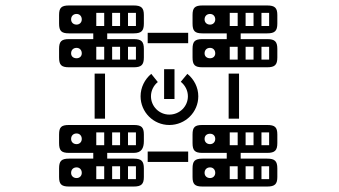

<svg xmlns="http://www.w3.org/2000/svg" viewBox="-20 -650 1240 702"><path d="M240 -142C240 -154 248 -162 260 -162C271 -162 279 -154 279 -142C279 -131 271 -123 260 -123C248 -123 240 -131 240 -142ZM240 -18C240 -30 248 -38 260 -38C271 -38 279 -30 279 -18C279 -7 271 1 260 1C248 1 240 -7 240 -18ZM361 -166V-119H332V-166ZM361 -42V5H332V-42ZM419 -166V-119H390V-166ZM419 -42V5H390V-42ZM477 -166V-119H448V-166ZM477 -42V5H448V-42ZM728 -142C728 -154 736 -161 748 -161C759 -161 767 -154 767 -142C767 -131 759 -123 748 -123C736 -123 728 -131 728 -142ZM728 -18C728 -30 736 -38 748 -38C759 -38 767 -30 767 -18C767 -7 759 1 748 1C736 1 728 -7 728 -18ZM849 -166V-119H820V-166ZM849 -42V5H820V-42ZM907 -166V-119H878V-166ZM907 -42V5H878V-42ZM964 -166V-119H936V-166ZM964 -42V5H936V-42ZM240 -579C240 -591 248 -599 260 -599C271 -599 279 -591 279 -579C279 -568 271 -560 260 -560C248 -560 240 -568 240 -579ZM240 -455C240 -467 248 -475 260 -475C271 -475 279 -467 279 -455C279 -444 271 -437 260 -437C248 -437 240 -444 240 -455ZM361 -603V-555H332V-603ZM361 -479V-432H332V-479ZM419 -603V-555H390V-603ZM419 -479V-432H390V-479ZM477 -603V-555H448V-603ZM477 -479V-432H448V-479ZM728 -579C728 -591 736 -599 748 -599C759 -599 767 -591 767 -579C767 -568 759 -560 748 -560C736 -560 728 -568 728 -579ZM728 -455C728 -467 736 -475 748 -475C759 -475 767 -467 767 -455C767 -444 759 -437 748 -437C736 -437 728 -444 728 -455ZM849 -603V-555H820V-603ZM849 -479V-432H820V-479ZM907 -603V-555H878V-603ZM907 -479V-432H878V-479ZM964 -603V-555H936V-603ZM964 -479V-432H936V-479ZM506 -158C506 -185 497 -193 469 -193H232C204 -193 196 -185 196 -158V-127C196 -100 204 -91 232 -91H321V-70H232C204 -70 196 -61 196 -34V-3C196 23 204 32 232 32H469C497 32 506 23 506 -3V-34C506 -61 497 -70 469 -70H372V-91H469C497 -91 506 -108 506 -134ZM668 -58V-96H520V-58ZM994 -158C994 -185 985 -193 957 -193H720C692 -193 684 -185 684 -158V-127C684 -100 692 -91 720 -91H809V-70H720C692 -70 684 -61 684 -34V-3C684 23 692 32 720 32H957C985 32 994 23 994 -3V-34C994 -61 985 -70 957 -70H860V-91H957C985 -91 994 -100 994 -127ZM326 -216H364V-381H326ZM533 -380C509 -360 494 -330 494 -298C494 -240 541 -193 599 -193C658 -193 705 -240 705 -298C705 -330 690 -360 665 -380L641 -351C657 -338 667 -319 667 -298C667 -261 637 -231 599 -231C562 -231 532 -261 532 -298C532 -319 542 -338 557 -350ZM816 -216H854V-381H816ZM506 -595C506 -621 497 -630 469 -630H232C204 -630 196 -621 196 -595V-564C196 -537 204 -528 232 -528H321V-507H232C204 -507 196 -498 196 -471V-440C196 -413 204 -404 232 -404H469C497 -404 506 -413 506 -440V-471C506 -498 497 -507 469 -507H372V-528H469C497 -528 506 -537 506 -564ZM668 -492V-530H520V-492ZM580 -288H618V-397H580ZM994 -595C994 -621 985 -630 957 -630H720C692 -630 684 -621 684 -595V-564C684 -537 692 -528 720 -528H809V-507H720C692 -507 684 -498 684 -471V-440C684 -413 692 -404 720 -404H957C985 -404 994 -413 994 -440V-471C994 -498 985 -507 957 -507H860V-528H957C985 -528 994 -537 994 -564Z"/></svg>

Font: CryptoKit 1.4
Style: Regular
Weight: 400
Monospace: yes
Designer: Oceane Juvin
Foundry: http://www.head-geneve.ch
Version: Version 1.000